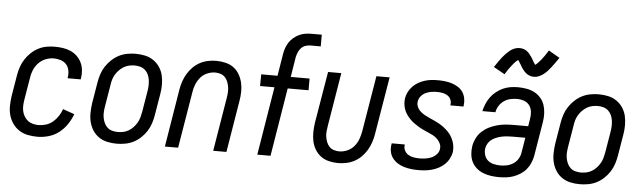

<svg xmlns="http://www.w3.org/2000/svg" viewBox="-48 -940 3777 1128"><g transform="rotate(5 1840.5 -375.5)"><path d="M199 8Q170 8 142 2.5Q114 -3 91.5 -17.5Q69 -32 53 -54.5Q37 -77 29.5 -103.5Q22 -130 22.5 -158.5Q23 -187 27 -216L48 -342Q52 -366 60 -390Q68 -414 82 -436Q96 -458 115.5 -476.5Q135 -495 158 -507Q181 -519 205.5 -523.5Q230 -528 254 -528Q279 -528 303 -524.5Q327 -521 348.5 -511.5Q370 -502 386.5 -486Q403 -470 413 -449.5Q423 -429 425.5 -405Q428 -381 424 -356L423 -350H346V-354Q350 -375 346 -396Q342 -417 329 -431.5Q316 -446 296 -452.5Q276 -459 255 -459Q231 -459 207 -449.5Q183 -440 165 -421Q147 -402 137.5 -378.5Q128 -355 125 -331L104 -205Q101 -187 100 -169.5Q99 -152 102.5 -135.5Q106 -119 114.5 -104.5Q123 -90 135.5 -80Q148 -70 165 -65.5Q182 -61 199 -61Q221 -61 243.5 -68Q266 -75 284 -90.5Q302 -106 315 -126Q328 -146 335 -167L403 -143Q392 -112 372.5 -83Q353 -54 325.5 -32.5Q298 -11 264.5 -1.5Q231 8 199 8Z M666 8Q637 8 610 2Q583 -4 561 -19Q539 -34 524.5 -56.5Q510 -79 503.5 -105Q497 -131 497.5 -159.5Q498 -188 502 -216L523 -342Q527 -366 535 -390.5Q543 -415 557.5 -437Q572 -459 592 -477.5Q612 -496 635 -507.5Q658 -519 683 -523.5Q708 -528 732 -528Q761 -528 788 -522Q815 -516 837 -501Q859 -486 874 -463.5Q889 -441 895 -415Q901 -389 901 -360.5Q901 -332 896 -304L875 -178Q871 -154 863 -129.5Q855 -105 841 -83Q827 -61 807 -42.5Q787 -24 764 -12.5Q741 -1 715.5 3.5Q690 8 666 8ZM667 -61Q683 -61 699.5 -64.5Q716 -68 731 -77Q746 -86 758 -99Q770 -112 778.5 -126.5Q787 -141 791.5 -157Q796 -173 799 -189L820 -315Q823 -332 823.5 -349.5Q824 -367 821.5 -383Q819 -399 812 -414Q805 -429 793 -439.5Q781 -450 765 -454.5Q749 -459 732 -459Q716 -459 699.5 -455.5Q683 -452 668 -443Q653 -434 640.5 -421Q628 -408 619.5 -393.5Q611 -379 606.5 -363Q602 -347 600 -331L579 -205Q576 -188 575 -170.5Q574 -153 577 -137Q580 -121 587 -106Q594 -91 605.5 -80.5Q617 -70 633.5 -65.5Q650 -61 667 -61Z M950 0 1006 -342Q1010 -366 1018 -389.5Q1026 -413 1039 -435Q1052 -457 1070.5 -475.5Q1089 -494 1111.5 -506Q1134 -518 1159 -523Q1184 -528 1207 -528Q1235 -528 1262 -521.5Q1289 -515 1309.5 -500Q1330 -485 1343.5 -462Q1357 -439 1363 -413Q1369 -387 1368.5 -359.5Q1368 -332 1363 -304L1313 0H1235L1287 -315Q1290 -332 1291 -348.5Q1292 -365 1289.5 -381Q1287 -397 1281 -412Q1275 -427 1264.5 -438Q1254 -449 1239 -454Q1224 -459 1207 -459Q1184 -459 1160 -449Q1136 -439 1120 -419.5Q1104 -400 1095 -377Q1086 -354 1083 -331L1028 0Z M1495 0 1561 -403H1476L1477 -472H1573L1594 -601Q1597 -619 1603 -637Q1609 -655 1619.5 -671Q1630 -687 1645.5 -700Q1661 -713 1678 -721Q1695 -729 1713.5 -732Q1732 -735 1750 -735H1811V-666H1751Q1736 -666 1721 -661Q1706 -656 1695.5 -644.5Q1685 -633 1679 -618.5Q1673 -604 1670 -590L1651 -472H1762V-403H1639L1573 0Z M1972 8Q1944 8 1917.5 1.5Q1891 -5 1870.5 -20Q1850 -35 1836 -58Q1822 -81 1816.5 -107Q1811 -133 1811.5 -160.5Q1812 -188 1816 -216L1867 -520H1945L1893 -205Q1890 -188 1888.5 -171.5Q1887 -155 1889.5 -139Q1892 -123 1898 -108Q1904 -93 1914.5 -82Q1925 -71 1940.5 -66Q1956 -61 1973 -61Q1996 -61 2019.5 -71Q2043 -81 2059.5 -100.5Q2076 -120 2084.5 -143Q2093 -166 2097 -189L2152 -520H2230L2173 -178Q2169 -154 2161 -130.5Q2153 -107 2140 -85Q2127 -63 2108.5 -44.5Q2090 -26 2067.5 -14Q2045 -2 2020 3Q1995 8 1972 8Z M2446 8Q2423 8 2401.5 5.5Q2380 3 2360 -3Q2340 -9 2322.5 -20Q2305 -31 2292.5 -47.5Q2280 -64 2275.5 -85Q2271 -106 2275 -129L2276 -135H2353V-132Q2350 -114 2358 -99Q2366 -84 2380 -75.5Q2394 -67 2411 -64Q2428 -61 2446 -61Q2463 -61 2481 -63.5Q2499 -66 2515.5 -73Q2532 -80 2545.5 -94Q2559 -108 2561 -125Q2564 -143 2557 -158Q2550 -173 2538.5 -184.5Q2527 -196 2512.5 -203.5Q2498 -211 2483 -217.5Q2468 -224 2453 -231Q2438 -238 2424 -246.5Q2410 -255 2397 -264.5Q2384 -274 2373 -285.5Q2362 -297 2352.5 -310.5Q2343 -324 2337.5 -339.5Q2332 -355 2330 -372Q2328 -389 2331 -407Q2334 -426 2343.5 -444Q2353 -462 2367.5 -477Q2382 -492 2400 -502Q2418 -512 2437 -518Q2456 -524 2475.5 -526Q2495 -528 2514 -528Q2536 -528 2557 -525.5Q2578 -523 2597 -517Q2616 -511 2633.5 -500Q2651 -489 2662 -472.5Q2673 -456 2677 -435.5Q2681 -415 2678 -394L2677 -387H2600V-390Q2603 -407 2596.5 -421.5Q2590 -436 2577 -444.5Q2564 -453 2548 -456Q2532 -459 2515 -459Q2499 -459 2482 -456.5Q2465 -454 2449 -446.5Q2433 -439 2421.5 -425.5Q2410 -412 2407 -395Q2404 -378 2410.5 -362.5Q2417 -347 2429 -336Q2441 -325 2455.5 -317Q2470 -309 2485 -302.5Q2500 -296 2515 -289Q2530 -282 2544 -274Q2558 -266 2571 -256Q2584 -246 2595.5 -234.5Q2607 -223 2615.5 -209.5Q2624 -196 2630 -180.5Q2636 -165 2638 -148Q2640 -131 2638 -114Q2634 -94 2624 -75Q2614 -56 2598.5 -41.5Q2583 -27 2564 -17Q2545 -7 2525 -1.5Q2505 4 2485 6Q2465 8 2446 8Z M2921 8Q2896 8 2872.5 4.5Q2849 1 2827 -7.5Q2805 -16 2787.5 -31.5Q2770 -47 2760 -67Q2750 -87 2747.5 -111.5Q2745 -136 2749 -161Q2753 -184 2764.5 -207.5Q2776 -231 2795.5 -248.5Q2815 -266 2837.5 -277Q2860 -288 2884.5 -294.5Q2909 -301 2933 -303Q2957 -305 2981 -305H3066L3073 -349Q3077 -370 3074.5 -391.5Q3072 -413 3060 -429Q3048 -445 3028.5 -452Q3009 -459 2987 -459Q2968 -459 2947.5 -454.5Q2927 -450 2910 -438Q2893 -426 2881.5 -408Q2870 -390 2867 -370H2790Q2795 -392 2804 -413.5Q2813 -435 2826.5 -453.5Q2840 -472 2859 -487Q2878 -502 2899 -511.5Q2920 -521 2942.5 -524.5Q2965 -528 2986 -528Q3012 -528 3037.5 -523.5Q3063 -519 3084 -508Q3105 -497 3121 -478.5Q3137 -460 3144.5 -437Q3152 -414 3153 -388.5Q3154 -363 3150 -338L3116 -133Q3112 -112 3103 -91.5Q3094 -71 3080 -54Q3066 -37 3046.5 -24.5Q3027 -12 3006 -4.5Q2985 3 2963.5 5.5Q2942 8 2921 8ZM2923 -61Q2941 -61 2960.5 -65Q2980 -69 2997.5 -80Q3015 -91 3026 -108.5Q3037 -126 3040 -145L3055 -236H2981Q2966 -236 2950 -235Q2934 -234 2919 -231Q2904 -228 2889 -222.5Q2874 -217 2860.5 -208Q2847 -199 2838 -185Q2829 -171 2826 -155Q2823 -135 2828.5 -115.5Q2834 -96 2848 -83.5Q2862 -71 2882 -66Q2902 -61 2923 -61ZM2901 -597 2835 -634Q2847 -652 2857 -666.5Q2867 -681 2876.5 -693Q2886 -705 2895.5 -715Q2905 -725 2917.5 -735.5Q2930 -746 2945 -752Q2960 -758 2975 -758Q2980 -758 2984.5 -757.5Q2989 -757 2994 -756Q2999 -755 3003 -753.5Q3007 -752 3011 -749.5Q3015 -747 3019 -744.5Q3023 -742 3026 -739Q3029 -736 3032 -733Q3035 -730 3037.5 -726Q3040 -722 3043 -718.5Q3046 -715 3048.5 -711.5Q3051 -708 3053 -704.5Q3055 -701 3057 -697.5Q3059 -694 3061.5 -689Q3064 -684 3067 -680Q3070 -676 3071.5 -673.5Q3073 -671 3075 -668Q3079 -670 3081 -672Q3083 -674 3087.5 -678Q3092 -682 3093.5 -684Q3095 -686 3097 -688Q3099 -690 3101 -692.5Q3103 -695 3105.5 -697.5Q3108 -700 3110.5 -703Q3113 -706 3115 -709.5Q3117 -713 3120 -716.5Q3123 -720 3125.5 -723.5Q3128 -727 3131 -731.5Q3134 -736 3136.5 -740Q3139 -744 3142.5 -749Q3146 -754 3148 -759L3214 -721Q3202 -704 3191.5 -689Q3181 -674 3171.5 -662Q3162 -650 3153 -640Q3144 -630 3131.5 -620Q3119 -610 3104 -603.5Q3089 -597 3074 -597Q3068 -597 3062.5 -598Q3057 -599 3052 -600.5Q3047 -602 3042.5 -604Q3038 -606 3033.5 -609Q3029 -612 3025.5 -615Q3022 -618 3018.5 -621.5Q3015 -625 3011.5 -629.5Q3008 -634 3005 -638Q3002 -642 2999.5 -646Q2997 -650 2995 -654Q2993 -658 2989.5 -663Q2986 -668 2983 -673Q2980 -678 2978.5 -681Q2977 -684 2973 -687Q2970 -685 2967.5 -683Q2965 -681 2961 -677.5Q2957 -674 2955.5 -672Q2954 -670 2952 -668Q2950 -666 2948 -663.5Q2946 -661 2943.5 -658Q2941 -655 2938.5 -652Q2936 -649 2934 -646Q2932 -643 2929 -639.5Q2926 -636 2923.5 -632Q2921 -628 2918 -624Q2915 -620 2912.5 -615.5Q2910 -611 2906.5 -606.5Q2903 -602 2901 -597Z M3397 8Q3368 8 3341 2Q3314 -4 3292 -19Q3270 -34 3255.5 -56.5Q3241 -79 3234.5 -105Q3228 -131 3228.5 -159.5Q3229 -188 3233 -216L3254 -342Q3258 -366 3266 -390.5Q3274 -415 3288.5 -437Q3303 -459 3323 -477.5Q3343 -496 3366 -507.5Q3389 -519 3414 -523.5Q3439 -528 3463 -528Q3492 -528 3519 -522Q3546 -516 3568 -501Q3590 -486 3605 -463.5Q3620 -441 3626 -415Q3632 -389 3632 -360.5Q3632 -332 3627 -304L3606 -178Q3602 -154 3594 -129.5Q3586 -105 3572 -83Q3558 -61 3538 -42.5Q3518 -24 3495 -12.5Q3472 -1 3446.5 3.5Q3421 8 3397 8ZM3398 -61Q3414 -61 3430.5 -64.5Q3447 -68 3462 -77Q3477 -86 3489 -99Q3501 -112 3509.5 -126.5Q3518 -141 3522.5 -157Q3527 -173 3530 -189L3551 -315Q3554 -332 3554.5 -349.5Q3555 -367 3552.5 -383Q3550 -399 3543 -414Q3536 -429 3524 -439.5Q3512 -450 3496 -454.5Q3480 -459 3463 -459Q3447 -459 3430.5 -455.5Q3414 -452 3399 -443Q3384 -434 3371.5 -421Q3359 -408 3350.5 -393.5Q3342 -379 3337.5 -363Q3333 -347 3331 -331L3310 -205Q3307 -188 3306 -170.5Q3305 -153 3308 -137Q3311 -121 3318 -106Q3325 -91 3336.5 -80.5Q3348 -70 3364.5 -65.5Q3381 -61 3398 -61Z"/></g></svg>

Font: Iosevka QP
Style: Italic
Weight: 400
Italic angle: -9°
Designer: Belleve Invis
Foundry: Belleve Invis
Version: Version 20.0.0; ttfautohint (v1.8.4)